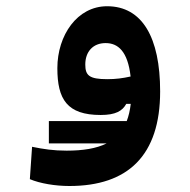

<svg xmlns="http://www.w3.org/2000/svg" viewBox="-20 -374 626 631"><path d="M208 237.3C400.4 237.3 506.3 137.2 506.3 -73.7C506.3 -251 447.3 -353.5 332 -353.5C233.9 -353.5 168.5 -258.3 168.5 -149.9C168.5 -47.9 200.2 3.9 311 3.9C359.9 3.9 382.3 -9.3 395 -32.7H409.7C407.2 -11.2 402.8 7.8 396.5 23.9H140.6V97.2H330.6C296.4 114.3 252 121.1 199.2 121.1C155.3 121.1 123.5 116.2 85.4 108.4L78.1 214.8C111.8 229 161.6 237.3 208 237.3ZM409.2 -122.6C382.8 -116.7 360.4 -113.8 332.5 -113.8C272.5 -113.8 260.3 -126.5 260.3 -162.1C260.3 -203.6 285.2 -232.4 327.1 -232.4C367.7 -232.4 399.9 -205.6 409.2 -122.6Z"/></svg>

Font: Cascadia Code NF SemiBold
Style: Regular
Weight: 600
Monospace: yes
Designer: Aaron Bell
Foundry: Saja Typeworks
Version: Version 2404.023